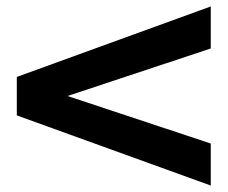

<svg xmlns="http://www.w3.org/2000/svg" viewBox="-20 -597 704 594"><path d="M632 -447 189 -300 632 -153V-23L32 -240V-359L632 -577Z"/></svg>

Font: Martel Sans Black
Style: Regular
Weight: 900
Designer: Dan Reynolds and Mathieu Réguer
Foundry: Dan Reynolds and Mathieu Réguer
Version: Version 1.002; ttfautohint (v1.1) -l 5 -r 5 -G 72 -x 0 -D la